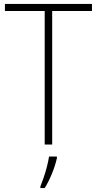

<svg xmlns="http://www.w3.org/2000/svg" viewBox="-20 -800 493 975"><path d="M245 -66H207V-744H5V-780H447V-744H245ZM269 3Q261 39 244.5 80Q228 121 207 155H185V147Q192 130 201.5 102.5Q211 75 218.5 45.5Q226 16 229 -5H269Z"/></svg>

Font: Noto Sans Malayalam UI SemiCondensed ExtraLight
Style: Regular
Weight: 200
Width: 4
Designer: Jelle Bosma - Monotype Design Team
Foundry: Monotype Imaging Inc.
Version: Version 2.104; ttfautohint (v1.8.4.7-5d5b)